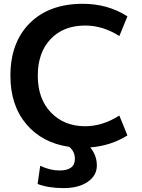

<svg xmlns="http://www.w3.org/2000/svg" viewBox="-20 -760 742 1000"><path d="M34.2 -365.2Q34.2 -539.1 135.3 -639.6Q236.3 -740.2 411.1 -740.2Q542 -740.2 643.6 -674.8L601.6 -572.3Q515.6 -627 423.8 -627Q310.5 -627 243.7 -556.6Q176.8 -486.3 176.8 -365.7Q176.8 -245.1 245.6 -173.8Q314.5 -102.5 423.8 -102.5Q513.7 -102.5 601.6 -158.2L643.6 -54.7Q558.6 -1 450.2 7.8Q484.4 49.8 484.4 102.1Q484.4 154.3 437 187Q389.6 219.7 311 219.7Q232.4 219.7 175.8 198.2L189.5 103.5Q241.2 127.9 290 127.9Q370.1 127.9 370.1 67.4Q370.1 29.3 340.8 4.9Q199.2 -15.6 116.7 -113.8Q34.2 -211.9 34.2 -365.2Z"/></svg>

Font: GenEi M Gothic v2 Bold
Style: Regular
Weight: 700
Version: Version 2.0